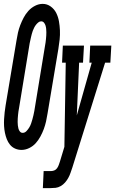

<svg xmlns="http://www.w3.org/2000/svg" viewBox="-42 -765 594 990"><path d="M69 8Q51 8 35.5 1Q20 -6 9.5 -19Q-1 -32 -7 -47.5Q-13 -63 -16.5 -80Q-20 -97 -21 -114.5Q-22 -132 -21 -150Q-20 -168 -18 -186Q-16 -204 -13 -222L43 -556Q46 -576 50.5 -596Q55 -616 62.5 -635.5Q70 -655 80 -674Q90 -693 104.5 -709Q119 -725 138.5 -735Q158 -745 178 -745Q201 -745 219.5 -731.5Q238 -718 248 -698Q258 -678 262 -655Q266 -632 267 -608.5Q268 -585 265.5 -561Q263 -537 259 -513L203 -179Q200 -159 195.5 -139Q191 -119 184 -100Q177 -81 166.5 -61.5Q156 -42 142 -26.5Q128 -11 108.5 -1.5Q89 8 69 8ZM75 -80Q86 -80 94.5 -89Q103 -98 109 -108Q115 -118 118.5 -128.5Q122 -139 125 -149.5Q128 -160 130.5 -171Q133 -182 135 -193L190 -528Q192 -537 193 -546Q194 -555 195 -563.5Q196 -572 196.5 -581Q197 -590 197 -599Q197 -608 196 -617Q195 -626 192.5 -634Q190 -642 184.5 -648.5Q179 -655 170 -655Q162 -655 155 -649Q148 -643 143 -636.5Q138 -630 134 -622Q130 -614 127 -606Q124 -598 122 -590Q120 -582 118 -574Q116 -566 114.5 -558Q113 -550 111 -542L56 -207Q54 -198 53 -189.5Q52 -181 51 -172Q50 -163 49.5 -154Q49 -145 49 -136Q49 -127 50 -118.5Q51 -110 53 -102Q55 -94 60.5 -87Q66 -80 75 -80ZM179 205 183 117H222Q230 117 238.5 113.5Q247 110 252.5 102Q258 94 261 85.5Q264 77 267 68L290 -8L297 -442H278L282 -530H391L386 -442H366L354 -170L431 -442H419L423 -530H532L527 -442H500L331 99Q326 113 321.5 126.5Q317 140 310 152.5Q303 165 293.5 176Q284 187 271 194.5Q258 202 244.5 203.5Q231 205 217 205Z"/></svg>

Font: Iosevka Slab Semibold Oblique
Style: Regular
Weight: 600
Italic angle: -9°
Monospace: yes
Designer: Belleve Invis
Foundry: Belleve Invis
Version: Version 11.1.1; ttfautohint (v1.8.3)